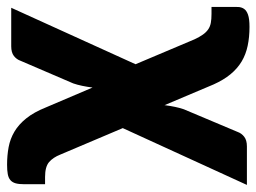

<svg xmlns="http://www.w3.org/2000/svg" viewBox="-114 -453 742 556"><g transform="rotate(90 257.0 -175.0)"><path d="M426.5 21Q435 42.5 448.5 54Q462 65.5 491.5 65.5H512.5V125Q512.5 141 509.8 150.8Q507 160.5 500.5 166Q494 171.5 483.2 173.5Q472.5 175.5 456 175.5Q429 175.5 405 171Q381 166.5 360.2 154.2Q339.5 142 321.8 120Q304 98 290 63L232.5 -72Q230.5 -56 227.5 -41.8Q224.5 -27.5 220.5 -16L155 136.5Q151 148 141 155.8Q131 163.5 113 163.5H1.5L165 -196.5L93 -367Q86 -382 79.2 -391.5Q72.5 -401 64.2 -406.8Q56 -412.5 45.2 -414.5Q34.5 -416.5 19 -416.5H-1V-471.5Q-1 -483 -0.8 -493Q-0.5 -503 4.5 -510.5Q9.5 -518 21.5 -522.2Q33.5 -526.5 57 -526.5Q86.5 -526.5 111.5 -521.2Q136.5 -516 157 -503.8Q177.5 -491.5 194 -471.5Q210.5 -451.5 223.5 -422.5L283.5 -280.5Q285.5 -296.5 288.5 -310.8Q291.5 -325 295.5 -336.5L361 -492Q365 -503.5 375 -511.2Q385 -519 403 -519H514.5L350 -159.5Z"/></g></svg>

Font: Lato
Style: Regular
Weight: 900
Designer: Lukasz Dziedzic with Adam Twardoch and Botio Nikoltchev
Foundry: tyPoland Lukasz Dziedzic
Version: Version 2.010; 2014-09-01; http://www.latofonts.com/; ttfaut